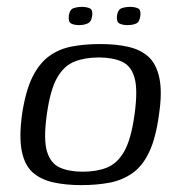

<svg xmlns="http://www.w3.org/2000/svg" viewBox="-20 -532 526 558"><path d="M216 6Q171 6 135 -2Q99 -10 75.5 -30.5Q52 -51 43.5 -92Q35 -133 44 -199Q54 -267 74 -307.5Q94 -348 123 -369Q152 -390 189.5 -397Q227 -404 271 -404Q317 -404 352.5 -396Q388 -388 411 -367.5Q434 -347 443 -306Q452 -265 442 -199Q433 -131 413.5 -90Q394 -49 364.5 -28.5Q335 -8 298 -1Q261 6 216 6ZM221 -33Q261 -33 291 -45Q321 -57 341 -92Q361 -127 371 -199Q381 -271 371 -306Q361 -341 334 -353Q307 -365 267 -365Q227 -365 196.5 -353Q166 -341 146 -306Q126 -271 116 -199Q106 -127 116.5 -92Q127 -57 154 -45Q181 -33 221 -33ZM350 -459Q337 -459 327.5 -463.5Q318 -468 320 -487Q323 -505 334.5 -508.5Q346 -512 358 -512Q371 -512 380.5 -508Q390 -504 388 -487Q386 -468 375.5 -463.5Q365 -459 350 -459ZM210 -459Q196 -459 187 -463.5Q178 -468 180 -487Q183 -505 194.5 -508.5Q206 -512 218 -512Q231 -512 240.5 -508Q250 -504 248 -487Q246 -469 235 -464Q224 -459 210 -459Z"/></svg>

Font: Genos
Style: Italic
Weight: 400
Italic angle: -8°
Version: Version 1.010